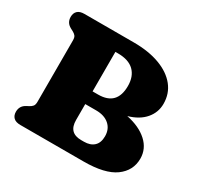

<svg xmlns="http://www.w3.org/2000/svg" viewBox="-150 -874 1075 1048"><g transform="rotate(30 387.0 -350.0)"><path d="M756.5 -168Q756.5 -92.5 693 -46.2Q629.5 0 495 0H97.5Q68 0 54 -13.8Q40 -27.5 40 -51Q40 -88 73 -105.5L89 -114Q100.5 -120 107.8 -128.8Q115 -137.5 115 -157V-543Q115 -562.5 107.8 -571.2Q100.5 -580 89 -586L73 -594.5Q40 -612 40 -649Q40 -672.5 54 -686.2Q68 -700 97.5 -700H407.5Q502.5 -700 571.8 -674.2Q641 -648.5 678.8 -601.5Q716.5 -554.5 716.5 -490.5Q716.5 -436.5 681.2 -395Q646 -353.5 578.5 -334Q661 -317 708.8 -273.5Q756.5 -230 756.5 -168ZM363 -605H347V-356H382Q499.5 -356 499.5 -477.5Q499.5 -538 465.2 -571.5Q431 -605 363 -605ZM415.5 -276H347V-175.5Q347 -94.5 426 -94.5H443.5Q483.5 -94.5 506 -115.5Q528.5 -136.5 528.5 -177.5Q528.5 -223 498 -249.5Q467.5 -276 415.5 -276Z"/></g></svg>

Font: Fraunces 9pt SuperSoft Black
Style: Regular
Weight: 900
Version: Version 1.000;[b76b70a41]